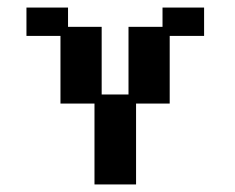

<svg xmlns="http://www.w3.org/2000/svg" viewBox="-20 -476 622 508"><path d="M230 12V-202H140V-381H50V-456H160V-405H249V-226H320V-405H410V-456H520V-381H429V-202H340V12Z"/></svg>

Font: Pixelify Sans Medium
Style: Regular
Weight: 500
Designer: Stefie Justprince
Foundry: Typecalism Foundryline
Version: Version 1.000;February 13, 2025;FontCreator 15.0.0.3015 64-b